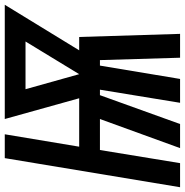

<svg xmlns="http://www.w3.org/2000/svg" viewBox="-15 -770 775 805"><g transform="rotate(-90 372.5 -367.5)"><path d="M-10 0H91L146 -336H276L154 0H255L376 -336H399L344 0H444L500 -336H523L533 0H633L620 -423H564L755 -735H276L363 -423H160L212 -735H112ZM464 -423 401 -648H601L464 -423Z"/></g></svg>

Font: Iosevka Sparkle Medium Oblique
Style: Regular
Weight: 500
Italic angle: -9°
Designer: Belleve Invis
Foundry: Belleve Invis
Version: Version 4.5.0; ttfautohint (v1.8.3)